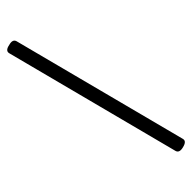

<svg xmlns="http://www.w3.org/2000/svg" viewBox="-405 -1131 1195 1195"><g transform="rotate(-45 192.5 -533.5)"><path d="M349 75Q329 80 317 76Q305 72 301 59L-1 -1103Q-5 -1117 4 -1126.5Q13 -1136 35 -1140Q55 -1146 67.5 -1142Q80 -1138 84 -1124L386 37Q390 51 380.5 60.5Q371 70 349 75Z"/></g></svg>

Font: Playwrite AR
Style: Regular
Weight: 400
Designer: Veronika Burian, José Scaglione
Foundry: TypeTogether
Version: Version 1.002